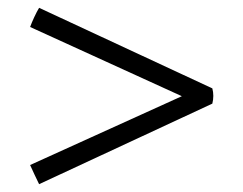

<svg xmlns="http://www.w3.org/2000/svg" viewBox="-20 -484 621 491"><path d="M80 -464 523 -258Q528 -239 523 -219L80 -13Q75 -23 68.5 -37Q62 -51 57 -62L445 -238L57 -415Q61 -426 67.5 -440Q74 -454 80 -464Z"/></svg>

Font: Tiro Telugu
Style: Italic
Weight: 400
Italic angle: -11°
Designer: Telugu: John Hudson & Fiona Ross, assisted by Kaja Sojewska. Latin: John Hudson with Paul Hanslow, assisted by Kaja Soje
Foundry: Tiro Typeworks Ltd.
Version: Version 1.52